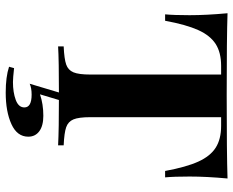

<svg xmlns="http://www.w3.org/2000/svg" viewBox="-94 -554 836 689"><g transform="rotate(90 324.5 -210.0)"><path d="M614 -472Q614 -416 617 -384H594Q580 -460 560.5 -503Q541 -546 510.5 -565.5Q480 -585 432 -585H401V-116Q401 -74 409 -55Q417 -36 437 -29Q457 -22 502 -20V0Q448 -3 322 -3Q195 -3 147 0V-20Q192 -22 212 -29Q232 -36 240 -55Q248 -74 248 -116V-585H217Q169 -585 138.5 -565.5Q108 -546 88.5 -503Q69 -460 55 -384H32Q35 -416 35 -472Q35 -532 28 -608Q115 -605 322 -605Q533 -605 621 -608Q614 -532 614 -472ZM319 65Q354 53 396 53Q432 53 451.5 67.5Q471 82 471 107Q471 147 426 167.5Q381 188 313 188Q256 188 220 176L225 158Q261 162 275 162Q312 162 339 152Q366 142 366 121Q366 95 320 95Q296 95 281 102L313 -5H340Z"/></g></svg>

Font: Playfair Display SC
Style: Bold
Weight: 700
Designer: Claus Eggers Sørensen
Foundry: Claus Eggers Sørensen
Version: Version 1.200; ttfautohint (v1.6)